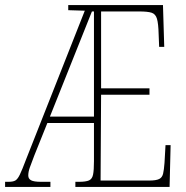

<svg xmlns="http://www.w3.org/2000/svg" viewBox="-22 -734 729 754"><path d="M-2 0V-20H11Q29 -20 38 -25Q47 -30 56 -48.5Q65 -67 80 -107L311 -692L246 -694V-714H618L623 -550H603L601 -600Q600 -641 594.5 -660Q589 -679 573.5 -684Q558 -689 525 -689H375V-387H565V-362H375L373 -25H564Q591 -25 603 -31Q615 -37 618.5 -52Q622 -67 624 -94L628 -164H648L644 0H274V-20H288Q315 -20 327.5 -25.5Q340 -31 343.5 -48.5Q347 -66 347 -101V-251H164L113 -124Q101 -93 95 -76Q89 -59 89 -45Q89 -32 100 -26Q111 -20 139 -20H176V0ZM174 -276H347V-689H339Z"/></svg>

Font: Noto Serif Khmer ExtraCondensed Thin
Style: Regular
Weight: 100
Width: 2
Designer: Danh Hong and the Monotype Design Team
Foundry: Monotype Imaging Inc.
Version: Version 2.004; ttfautohint (v1.8.4.7-5d5b)